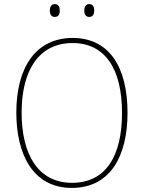

<svg xmlns="http://www.w3.org/2000/svg" viewBox="-20 -911 705 941"><path d="M224 -859C224 -842 231 -828 248 -828C267 -828 273 -841 273 -859C273 -876 267 -891 248 -891C231 -891 224 -875 224 -859ZM393 -859C393 -842 400 -828 417 -828C436 -828 442 -842 442 -859C442 -876 436 -891 417 -891C400 -891 393 -876 393 -859ZM605 -358C605 -583 515 -725 336 -725C158 -725 60 -584 60 -359C60 -154 142 10 332 10C524 10 605 -151 605 -358ZM86 -359C86 -563 168 -700 336 -700C493 -700 578 -576 578 -358C578 -148 500 -15 333 -15C168 -15 86 -152 86 -359Z"/></svg>

Font: Noto Sans Gurmukhi SemiCondensed Thin
Style: Regular
Weight: 100
Width: 4
Designer: Jelle Bosma - Monotype Design Team
Foundry: Monotype Imaging Inc.
Version: Version 2.004